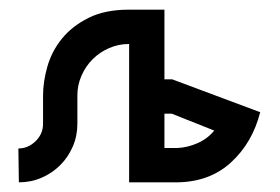

<svg xmlns="http://www.w3.org/2000/svg" viewBox="-20 -377 579 397"><path d="M518 -145Q502 -82 458 -41.5Q414 -1 347 0H247V-286H246Q225 -286 205.5 -277.5Q186 -269 171.5 -254.5Q157 -240 148.5 -220.5Q140 -201 140 -180V-121Q140 -96 130.5 -74Q121 -52 104.5 -35.5Q88 -19 66 -9.5Q44 0 19 0L18 -70Q38 -70 53.5 -85Q69 -100 69 -121V-179Q69 -208 78 -239.5Q87 -271 108 -297Q129 -323 163 -340Q197 -357 246 -357H320V-213H336ZM335 -142H320V-71H347Q368 -72 388.5 -81Q409 -90 423 -107Z"/></svg>

Font: Googee
Style: Regular
Weight: 400
Designer: Peter Wiegel
Foundry: CATFonts Peter Wiegel
Version: 1.000